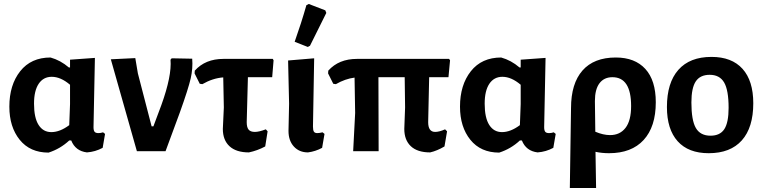

<svg xmlns="http://www.w3.org/2000/svg" viewBox="-20 -760 3834 965"><path d="M224 7Q131 7 79 -57.5Q27 -122 27 -224Q27 -333 81.5 -402Q136 -471 234 -471Q284 -457 326 -421H332V-460L457 -469L450 -121Q450 -104 455.5 -97.5Q461 -91 475 -91Q486 -91 498 -95L508 -87L496 -17Q459 3 417 6Q359 -1 338 -54H328Q283 -12 224 7ZM151 -239Q151 -168 174 -132Q197 -96 238 -96Q281 -96 328 -131L332 -237V-334Q285 -374 240 -374Q198 -374 174.5 -339Q151 -304 151 -239Z M946 -465Q950 -417 938.5 -366Q927 -315 884 -195L812 0H668L537 -462L660 -468L673 -391L742 -125H751L791 -232Q844 -379 837 -460L843 -467Z M1231 6Q1167 6 1133.5 -25Q1100 -56 1100 -112L1105 -220L1102 -371Q1049 -367 997 -337L984 -339L958 -391L959 -405Q1012 -464 1103 -464H1351L1355 -457L1348 -372H1226L1220 -146Q1220 -120 1229.5 -108.5Q1239 -97 1261 -97Q1282 -97 1316 -110L1325 -100L1313 -24Q1274 -3 1231 6Z M1520 -734 1532 -740 1615 -708 1620 -695Q1591 -636 1538 -530L1527 -524L1461 -550Q1494 -643 1520 -734ZM1528 6Q1484 6 1457 -23.5Q1430 -53 1430 -102L1433 -239L1428 -456L1559 -467L1553 -124Q1553 -106 1557.5 -98.5Q1562 -91 1575 -91Q1585 -91 1601 -95L1611 -87L1599 -17Q1566 1 1528 6Z M1755 0 1765 -192 1762 -370Q1715 -364 1668 -337L1655 -339L1629 -391L1630 -405Q1683 -464 1774 -464H2237L2242 -457L2234 -372H2137L2132 -146Q2132 -97 2167 -97Q2188 -97 2217 -110L2227 -100L2214 -24Q2177 -2 2142 6Q2078 6 2045 -25Q2012 -56 2012 -112L2016 -220L2014 -372H1882L1883 0Z M2489 7Q2396 7 2344 -57.5Q2292 -122 2292 -224Q2292 -333 2346.5 -402Q2401 -471 2499 -471Q2549 -457 2591 -421H2597V-460L2722 -469L2715 -121Q2715 -104 2720.5 -97.5Q2726 -91 2740 -91Q2751 -91 2763 -95L2773 -87L2761 -17Q2724 3 2682 6Q2624 -1 2603 -54H2593Q2548 -12 2489 7ZM2416 -239Q2416 -168 2439 -132Q2462 -96 2503 -96Q2546 -96 2593 -131L2597 -237V-334Q2550 -374 2505 -374Q2463 -374 2439.5 -339Q2416 -304 2416 -239Z M2844 185 2850 -217Q2850 -340 2907.5 -405.5Q2965 -471 3075 -471Q3171 -471 3223.5 -413.5Q3276 -356 3276 -246Q3276 -123 3215 -56.5Q3154 10 3041 10Q3005 10 2973 3L2976 185ZM2970 -252 2972 -98Q3012 -81 3046 -81Q3096 -81 3124 -117.5Q3152 -154 3152 -227Q3152 -372 3058 -372Q3016 -372 2993 -341.5Q2970 -311 2970 -252Z M3556 -474Q3658 -474 3712 -414Q3766 -354 3766 -241Q3766 -119 3708.5 -54.5Q3651 10 3542 10Q3440 10 3386 -50Q3332 -110 3332 -222Q3332 -344 3389.5 -409Q3447 -474 3556 -474ZM3547 -384Q3499 -384 3477 -351Q3455 -318 3455 -245Q3455 -155 3477.5 -116.5Q3500 -78 3551 -78Q3599 -78 3620.5 -111Q3642 -144 3642 -218Q3642 -307 3619.5 -345.5Q3597 -384 3547 -384Z"/></svg>

Font: Alegreya Sans SC
Style: Bold
Weight: 700
Designer: Juan Pablo del Peral
Foundry: Huerta Tipografica
Version: Version 2.007